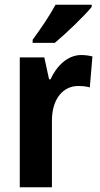

<svg xmlns="http://www.w3.org/2000/svg" viewBox="-20 -786 420 806"><path d="M365 -766H213C189 -721 150 -664 117 -619V-606H210C257 -645 334 -719 365 -757ZM321 -555C263 -555 217 -508 192 -453H186L166 -545H63V0H198V-279C198 -375 248 -425 308 -425C328 -425 344 -423 357 -419L368 -549C354 -553 336 -555 321 -555Z"/></svg>

Font: Noto Sans Display SemiCondensed
Style: Bold
Weight: 700
Width: 4
Designer: Monotype Design Team
Foundry: Monotype Imaging Inc.
Version: Version 1.900